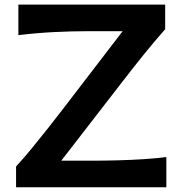

<svg xmlns="http://www.w3.org/2000/svg" viewBox="-20 -791 773 811"><path d="M47.9 0V-87.9Q76.7 -118.7 112.8 -162.6Q148.9 -206.5 185.8 -253.4Q222.7 -300.3 253.4 -340.3L498 -659.2H345.2Q280.8 -659.2 208.3 -655.5Q135.7 -651.9 57.6 -642.6V-771.5H677.7V-667.5Q630.4 -614.3 584.5 -557.1Q538.6 -500 492.7 -440.4L238.8 -112.3H376.5Q421.9 -112.3 477.5 -113.8Q533.2 -115.2 587.4 -118.7Q641.6 -122.1 682.6 -127.9V0Z"/></svg>

Font: Pinar-DS3-FD SemiBold
Style: Regular
Weight: 600
Designer: Amin Abedi
Version: Version 3.000